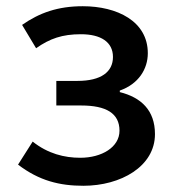

<svg xmlns="http://www.w3.org/2000/svg" viewBox="-20 -584 560 617"><path d="M248 13C368 13 478 -49 478 -153C478 -230 433 -271 365 -288V-293C425 -314 455 -362 455 -413C455 -516 356 -564 246 -564C166 -564 107 -543 51 -504L96 -429C140 -460 180 -474 240 -474C304 -474 343 -449 343 -401C343 -353 305 -324 229 -324H161V-245H241C321 -245 364 -220 364 -164C364 -111 307 -77 238 -77C187 -77 134 -90 85 -129L38 -55C106 -3 172 13 248 13Z"/></svg>

Font: Spoqa Han Sans Neo Medium
Style: Regular
Weight: 500
Designer: [Spoqa Han Sans Neo] Dong-huui Kim ___ Younghwa Kang ___ Yujin Lee ___ [Noto Sans] Ryoko NISHIZUKA ____ (kana & ideograp
Foundry: Spoqa (http://www.spoqa-han-sans.com)
Version: Version 1.100;hotconv 1.0.109;makeotfexe 2.5.65596